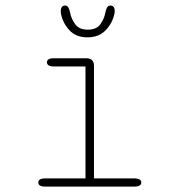

<svg xmlns="http://www.w3.org/2000/svg" viewBox="-20 -692 659 712"><path d="M148.5 0Q134.5 0 128.2 -4Q122 -8 122 -15Q122 -22.5 128.2 -26.5Q134.5 -30.5 148.5 -30.5H297V-445.5H180.5Q166.5 -445.5 160.2 -449.8Q154 -454 154 -461Q154 -468 160.2 -472Q166.5 -476 180.5 -476H300Q328.5 -476 328.5 -447.5V-30.5H477Q491 -30.5 497.5 -26.5Q504 -22.5 504 -15Q504 -8 497.5 -4Q491 0 477 0ZM390 -671.5Q397 -671.5 401.2 -666.2Q405.5 -661 405.5 -651Q405.5 -649 405.2 -646.5Q405 -644 404.5 -641.5Q397 -606 371.8 -579.8Q346.5 -553.5 304.5 -553.5Q262 -553.5 237.5 -579.8Q213 -606 206 -641.5Q205.5 -644 205.5 -646.5Q205.5 -649 205.5 -651Q205.5 -661 209.8 -666.2Q214 -671.5 220.5 -671.5Q229 -671.5 233.2 -664.8Q237.5 -658 240 -645Q244 -622.5 258.8 -602.2Q273.5 -582 305.5 -582Q338 -582 352.2 -602.2Q366.5 -622.5 370.5 -644.5Q373 -657.5 377.2 -664.5Q381.5 -671.5 390 -671.5Z"/></svg>

Font: Sono ExtraLight
Style: Regular
Weight: 200
Designer: Tyler Finck
Foundry: Tyler Finck
Version: Version 2.112